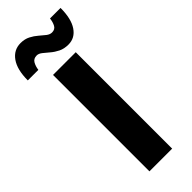

<svg xmlns="http://www.w3.org/2000/svg" viewBox="-348 -978 1004 1004"><g transform="rotate(-45 154.5 -475.5)"><path d="M73.5 0V-713H241.5V0ZM243 -768Q211.5 -768 188.2 -779.5Q165 -791 147 -806.5Q129 -822 114 -833.8Q99 -845.5 85 -845.5Q61.5 -845.5 51.2 -827.5Q41 -809.5 38 -786H-40Q-40 -865.5 -9.8 -908.2Q20.5 -951 71 -951Q101.5 -951 124.2 -939.2Q147 -927.5 164.5 -912Q182 -896.5 197 -885Q212 -873.5 227 -873.5Q249.5 -873.5 259 -891.2Q268.5 -909 271 -933H349Q349 -853 320.2 -810.5Q291.5 -768 243 -768Z"/></g></svg>

Font: Commissioner
Style: Bold
Weight: 700
Designer: Kostas Bartsokas
Foundry: Kostas Bartsokas
Version: Version 1.000; ttfautohint (v1.8.3)